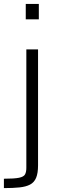

<svg xmlns="http://www.w3.org/2000/svg" viewBox="-27 -763 324 984"><path d="M105 -664V-743H172V-664ZM-7 201V153Q46 153 70.5 148Q95 143 101.5 130.5Q108 118 108 97V-510H168V84Q168 125 158 148.5Q148 172 127 183Q106 194 73 197.5Q40 201 -7 201Z"/></svg>

Font: Saira Expanded Light
Style: Regular
Weight: 300
Width: 7
Designer: Hector Gatti with collaboration of the Omnibus-Type team
Foundry: Omnibus-Type
Version: Version 1.101